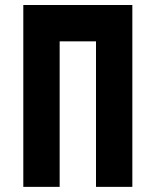

<svg xmlns="http://www.w3.org/2000/svg" viewBox="-20 -728 606 748"><path d="M70.8 -708.5H495.6V0H354V-566.9H212.4V0H70.8Z"/></svg>

Font: Blazma
Style: Regular
Weight: 400
Designer: GGBotNet
Version: 1.00